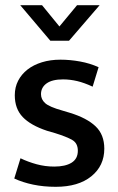

<svg xmlns="http://www.w3.org/2000/svg" viewBox="-20 -710 456 740"><path d="M337 -376Q305 -391 277.5 -397.5Q250 -404 223 -404Q181 -404 159.5 -388.5Q138 -373 138 -347Q138 -327 154 -312.5Q170 -298 220 -284L250 -275Q315 -255 348.5 -223Q382 -191 382 -137Q382 -71 332 -30.5Q282 10 195 10Q148 10 107.5 1.5Q67 -7 35 -22L59 -100Q88 -86 121 -77Q154 -68 189 -68Q232 -68 256 -83Q280 -98 280 -129Q280 -158 258.5 -170.5Q237 -183 192 -197L161 -206Q98 -227 67.5 -259Q37 -291 37 -343Q37 -374 50 -399Q63 -424 86 -442Q109 -460 141.5 -470Q174 -480 213 -480Q250 -480 288.5 -473Q327 -466 360 -451ZM58 -690H142L209 -608L277 -690H364L246 -553H174Z"/></svg>

Font: Mukta Malar Medium
Style: Regular
Weight: 500
Designer: Aadarsh Rajan, Girish Dalvi, Yashodeep Gholap
Foundry: Ek Type
Version: Version 2.538;PS 1.000;hotconv 16.6.51;makeotf.lib2.5.65220;